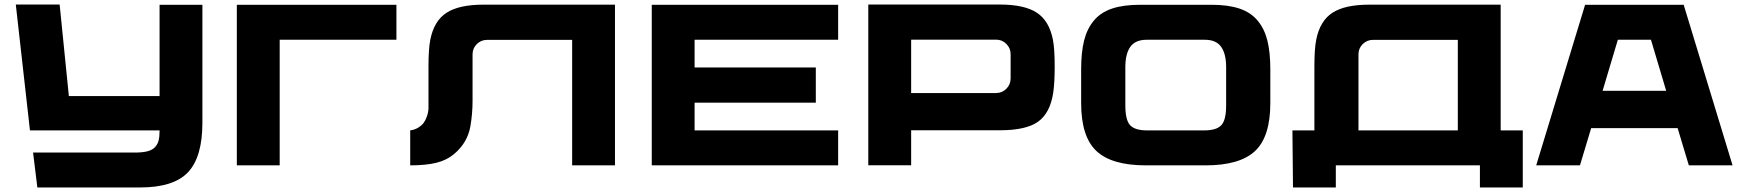

<svg xmlns="http://www.w3.org/2000/svg" viewBox="-20 -720 7587 836"><path d="M674.8 -699.2H861.3V-185.5Q861.3 -37.1 799.1 29.5Q736.8 96.2 589.8 96.2H142.6L124 -55.7H565.9Q599.6 -55.7 621.1 -61Q642.6 -66.4 654.3 -78.6Q666 -90.8 670.4 -107.4Q674.8 -124 674.8 -149.9V-152.3H110.4L48.8 -700.2H239.7L279.8 -301.8H674.8Z M1706.1 -546.9H1197.8V0H1011.2V-699.2H1706.1Z M2084.5 -699.7H2657.7V0H2471.2V-546.4H2101.1Q2074.7 -546.4 2056.2 -528.1Q2037.6 -509.8 2037.6 -483.4V-281.7V-281.2Q2037.6 -224.1 2027.8 -168Q2014.6 -97.2 1956.5 -48.8Q1925.3 -22.5 1879.9 -11.2Q1834.5 0 1766.1 0V-152.3Q1786.1 -154.8 1801.5 -164.6Q1816.9 -174.3 1825 -185.5Q1833 -196.8 1837.9 -210.7Q1842.8 -224.6 1844 -232.2Q1845.2 -239.7 1845.7 -245.1V-430.7Q1845.7 -506.8 1853.5 -546.4Q1869.6 -628.9 1924.1 -664.3Q1978.5 -699.7 2084.5 -699.7Z M3629.4 -546.9H3004.4V-426.3H3532.2V-272.9H3004.4V-152.3H3629.4V0H2817.9V-699.2H3629.4Z M4564.5 -547.4Q4572.3 -507.8 4572.3 -431.2Q4572.3 -358.9 4565.9 -316.4Q4552.7 -228.5 4500.7 -190.7Q4448.7 -152.8 4334 -152.8H3947.3V-0.5H3760.7V-700.2H4334Q4439.9 -700.2 4494.1 -665Q4548.3 -629.9 4564.5 -547.4ZM4380.4 -378.4V-483.9Q4380.4 -510.3 4361.8 -528.8Q4343.3 -547.4 4316.9 -547.4H3947.3V-314.9H4316.9Q4343.3 -314.9 4361.8 -333.5Q4380.4 -352.1 4380.4 -378.4Z M5254.9 -699.2Q5327.6 -699.2 5377 -682.6Q5426.3 -666 5456.1 -630.1Q5485.8 -594.2 5498.5 -543Q5511.2 -491.7 5511.2 -418V-271.5Q5511.2 -124.5 5444.6 -62.3Q5377.9 0 5229.5 0H4969.2Q4820.8 0 4754.2 -62.3Q4687.5 -124.5 4687.5 -271.5V-418Q4687.5 -491.7 4700.2 -543Q4712.9 -594.2 4742.7 -630.1Q4772.5 -666 4821.8 -682.6Q4871.1 -699.2 4943.8 -699.2ZM5318.8 -261.7V-427.2Q5318.8 -485.4 5297.1 -516.1Q5275.4 -546.9 5225.6 -546.9H4973.1Q4923.3 -546.9 4901.6 -516.1Q4879.9 -485.4 4879.9 -427.2V-261.7Q4879.9 -196.8 4900.9 -174.6Q4921.9 -152.3 4973.6 -152.3H5224.6Q5276.4 -152.3 5297.6 -174.6Q5318.8 -196.8 5318.8 -261.7Z M6514.2 -152.3H6610.4V96.2H6423.8V0H5796.4V96.2H5609.9L5607.4 -152.3H5703.1V-430.7Q5703.1 -506.8 5710.9 -546.4Q5727.1 -628.9 5781.5 -664.3Q5835.9 -699.7 5941.9 -699.7H6514.2ZM5895 -483.4V-152.3H6327.6V-546.4H5958.5Q5932.1 -546.4 5913.6 -528.1Q5895 -509.8 5895 -483.4Z M7311 -699.2 7523.9 0H7333.5L7284.7 -162.1H6908.2L6859.4 0H6668.9L6881.8 -699.2ZM7168.5 -546.9H7024.4L6958 -324.7H7234.9Z"/></svg>

Font: Wadik
Style: Bold
Weight: 700
Designer: Sasha Pavljenko
Version: Version 1.001;Fontself Maker 3.5.4